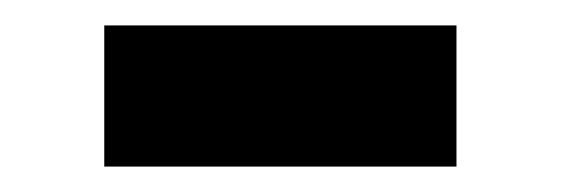

<svg xmlns="http://www.w3.org/2000/svg" viewBox="-20 -380 441 151"><path d="M62 -249V-360H339V-249Z"/></svg>

Font: IBM Plex Sans Arabic Medium
Style: Regular
Weight: 500
Designer: Mike Abbink, Paul van der Laan, Pieter van Rosmalen, Wael Morcos, Khajak Apelian
Foundry: Bold Monday
Version: Version 1.1